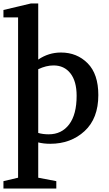

<svg xmlns="http://www.w3.org/2000/svg" viewBox="-27 -820 634 1115"><path d="M-7 232 78 212V-719H-7V-762L153 -800H195V-474Q255 -515 327 -515Q420 -515 482 -452.5Q544 -390 544 -268Q544 -132 464 -58.5Q384 15 265 15Q226 15 195 7V212L300 232V275H-7ZM195 -48Q222 -40 256 -40Q331 -40 374.5 -97.5Q418 -155 418 -264Q418 -348 382 -394Q346 -440 284 -440Q241 -440 195 -418Z"/></svg>

Font: Volkhov
Style: Regular
Weight: 400
Designer: Cyreal (www.cyreal.org)
Foundry: Cyreal (www.cyreal.org)
Version: Version 1.010